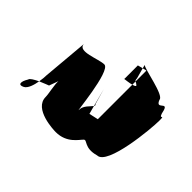

<svg xmlns="http://www.w3.org/2000/svg" viewBox="-135 -850 810 810"><g transform="rotate(-45 269.5 -445.0)"><path d="M42 -457C42 -391 91 -364 103 -351C115 -339 78 -327 96 -264C96 -204 338 -182 386 -182C430 -182 372 -188 430 -200C469 -212 404 -227 448 -244C475 -244 495 -380 508 -392L492 -388L496 -370H431C429 -367 428 -362 422 -356C418 -352 415 -359 412 -370H206L197 -411L234 -421C222 -429 204 -454 179 -454C143 -454 389 -474 389 -514C389 -547 346 -633 388 -636L183 -654C175 -654 160 -655 144 -658C153 -638 160 -618 161 -616L202 -601C181 -603 135 -592 117 -592C45 -592 42 -468 42 -457ZM81 -688C69 -712 88 -714 117 -696C124 -696 135 -677 144 -658C119 -662 89 -671 81 -688ZM234 -421 314 -442 244 -422C242 -418 238 -418 234 -421ZM405 -411C405 -414 404 -414 404 -411C404 -411 405 -411 405 -411ZM405 -411H486L492 -388L445 -375C436 -375 433 -373 431 -370H412C408 -384 406 -404 405 -411Z"/></g></svg>

Font: bitstorm
Style: ext
Weight: 400
Version: Version 0.2